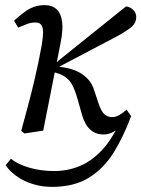

<svg xmlns="http://www.w3.org/2000/svg" viewBox="-20 -513 553 751"><path d="M76 9 63 -1Q80 -63 92.5 -110.5Q105 -158 114 -196.5Q123 -235 130 -268.5Q137 -302 143 -335Q148 -365 148.5 -384.5Q149 -404 142 -414.5Q135 -425 120 -425Q101 -425 87 -419.5Q73 -414 51 -405L35 -432Q73 -467 98.5 -480Q124 -493 154 -493Q184 -493 201.5 -476.5Q219 -460 223 -427.5Q227 -395 217 -345L149 -2ZM183 218Q143 218 107 206.5Q71 195 44 175.5Q17 156 2 133L23 108Q48 129 93.5 142.5Q139 156 192 156Q245 156 292 136.5Q339 117 379.5 73.5Q420 30 453 -44L459 -47L462 -27Q442 -7 423 3Q404 13 385 13Q354 13 333 -6Q312 -25 301 -63L283 -127Q268 -180 249 -200Q230 -220 200 -228L175 -235V-253H184L209 -276L473 -488Q489 -486 501 -474.5Q513 -463 513 -446Q513 -425 496.5 -409.5Q480 -394 434 -369L196 -244L198 -254L231 -249Q262 -244 285 -232.5Q308 -221 324.5 -203Q341 -185 349 -158L366 -107Q376 -77 388.5 -66Q401 -55 419 -55Q433 -55 447.5 -63.5Q462 -72 475 -84L493 -59Q463 22 424 84.5Q385 147 327 182.5Q269 218 183 218Z"/></svg>

Font: Source Serif 4 18pt
Style: Italic
Weight: 400
Italic angle: -12°
Designer: Frank Grießhammer
Foundry: Adobe Systems Incorporated
Version: Version 4.004;hotconv 1.0.116;makeotfexe 2.5.65601